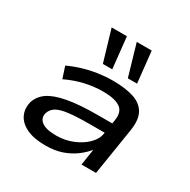

<svg xmlns="http://www.w3.org/2000/svg" viewBox="-171 -928 1088 1099"><g transform="rotate(30 373.0 -378.5)"><path d="M267 9Q191 9 143 -14Q95 -37 76.5 -76Q58 -115 70 -163Q84 -207 124.5 -235Q165 -263 243 -277.5Q321 -292 446 -292H558L548 -224H428Q342 -224 289.5 -217.5Q237 -211 211.5 -195.5Q186 -180 177 -152Q167 -116 196 -93.5Q225 -71 293 -71Q350 -71 400.5 -91.5Q451 -112 485 -145.5Q519 -179 525 -218L541 -317Q550 -376 513.5 -400Q477 -424 401 -424Q344 -424 283.5 -410.5Q223 -397 163 -368L138 -444Q181 -464 228 -478Q275 -492 323.5 -499Q372 -506 418 -506Q498 -506 553.5 -489Q609 -472 634 -430Q659 -388 648 -314L598 0H502L519 -110L522 -111Q498 -80 461 -52Q424 -24 376.5 -7.5Q329 9 267 9ZM485 -560 425 -766H524L546 -560ZM320 -560 259 -766H360L382 -560Z"/></g></svg>

Font: Nunito Sans 7pt Expanded Medium
Style: Italic
Weight: 500
Width: 7
Italic angle: -9°
Designer: Vernon Adams
Foundry: Vernon Adams
Version: Version 3.101;gftools[0.9.27]